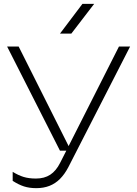

<svg xmlns="http://www.w3.org/2000/svg" viewBox="-20 -802 712 999"><path d="M169 177Q133 177 105 168Q77 159 46 139V92Q75 110 102.5 118.5Q130 127 167 127Q211 127 241.5 107Q272 87 293 45L325 -18H292L17 -560H77L337 -42L599 -560H657L335 69Q316 105 292 129Q268 153 237.5 165Q207 177 169 177ZM409 -782H470L351 -627H292Z"/></svg>

Font: Bounded
Style: Regular
Weight: 200
Designer: Vlad Churkin
Version: Version 1.0